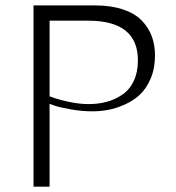

<svg xmlns="http://www.w3.org/2000/svg" viewBox="-20 -704 662 724"><path d="M106.4 -683.6H337.9Q397.9 -683.6 442.9 -668.7Q487.8 -653.8 513.7 -627.4Q539.6 -601.1 552 -568.1Q564.5 -535.2 564.5 -495.1Q564.5 -445.8 547.9 -407.2Q531.2 -368.7 506.3 -345.9Q481.4 -323.2 448.2 -308.8Q415 -294.4 386 -289.3Q356.9 -284.2 328.1 -284.2Q287.1 -284.2 244.9 -292Q202.6 -299.8 188.7 -304.7Q174.8 -309.6 167 -312.5V0H106.4ZM167 -626V-340.8L187.5 -333.5Q208.5 -326.2 245.4 -318.8Q282.2 -311.5 314.5 -311.5Q351.6 -311.5 383.3 -320.3Q415 -329.1 442.1 -347.7Q469.2 -366.2 484.6 -399.2Q500 -432.1 500 -476.6Q500 -626 312.5 -626Z"/></svg>

Font: Buda Light
Style: Regular
Weight: 300
Version: Version 1.003